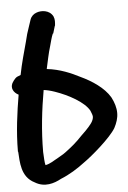

<svg xmlns="http://www.w3.org/2000/svg" viewBox="-54 -681 521 781"><g transform="rotate(-5 207.0 -290.0)"><path d="M0 -81H1C4 -39 2 22 57 49C96 73 136 60 165 44C200 30 234 9 264 -14C296 -36 376 -104 399 -143C409 -162 416 -182 416 -203C416 -225 409 -247 398 -268C374 -309 325 -341 280 -362C245 -380 200 -400 146 -406C153 -437 159 -469 168 -498C173 -516 177 -533 183 -547L185 -548L194 -578L195 -579C196 -592 198 -603 192 -617C178 -644 144 -646 124 -638C113 -634 103 -626 98 -612L89 -585C82 -566 76 -545 71 -523C60 -482 47 -438 38 -391L23 -385C12 -379 2 -361 2 -361C-8 -341 3 -322 23 -312C11 -242 0 -162 0 -83ZM102 -71C102 -157 112 -243 126 -322C137 -321 154 -317 171 -311C226 -292 288 -258 308 -222C313 -211 316 -201 316 -197C316 -190 314 -184 309 -175C305 -168 291 -150 264 -125C237 -96 216 -80 203 -70C188 -58 177 -51 162 -43C139 -30 124 -20 107 -17C104 -26 103 -51 102 -71Z"/></g></svg>

Font: Stray Cat
Style: ExBlk
Weight: 1000
Version: Version 1.0